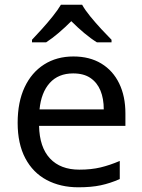

<svg xmlns="http://www.w3.org/2000/svg" viewBox="-20 -786 604 816"><path d="M292 -546Q361 -546 410.5 -516Q460 -486 486.5 -431.5Q513 -377 513 -304V-251H146Q148 -160 192.5 -112.5Q237 -65 317 -65Q368 -65 407.5 -74.5Q447 -84 489 -102V-25Q448 -7 408 1.5Q368 10 313 10Q237 10 178.5 -21Q120 -52 87.5 -113.5Q55 -175 55 -264Q55 -352 84.5 -415Q114 -478 167.5 -512Q221 -546 292 -546ZM291 -474Q228 -474 191.5 -433.5Q155 -393 148 -321H421Q421 -367 407 -401Q393 -435 364.5 -454.5Q336 -474 291 -474ZM329 -766Q341 -744 363.5 -716.5Q386 -689 410.5 -662.5Q435 -636 454 -617V-606H392Q366 -622 338 -645.5Q310 -669 283 -696Q256 -669 229 -646Q202 -623 176 -606H116V-617Q135 -637 158.5 -663Q182 -689 204 -716.5Q226 -744 239 -766Z"/></svg>

Font: Noto Sans Lao UI
Style: Regular
Weight: 400
Designer: Monotype Design Team
Foundry: Monotype Imaging Inc.
Version: Version 2.000